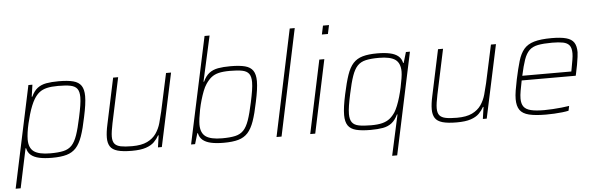

<svg xmlns="http://www.w3.org/2000/svg" viewBox="-55 -938 4138 1334"><g transform="rotate(-5 2014.0 -271.5)"><path d="M5 200 156 -510H184L172 -427H176Q194 -466 219.5 -485.5Q245 -505 281 -511.5Q317 -518 367 -518Q431 -518 469 -508Q507 -498 524.5 -472Q542 -446 542 -399Q542 -372 537 -336.5Q532 -301 522 -255Q506 -175 488 -123.5Q470 -72 444 -43.5Q418 -15 378 -3.5Q338 8 276 8Q224 8 187.5 0Q151 -8 129.5 -26Q108 -44 102 -74H98L40 200ZM267 -24Q323 -24 358.5 -32Q394 -40 416.5 -63.5Q439 -87 455 -133Q471 -179 487 -255Q497 -301 502.5 -335.5Q508 -370 508 -395Q508 -434 493.5 -453.5Q479 -473 447 -479.5Q415 -486 361 -486Q313 -486 282 -478.5Q251 -471 230 -454.5Q209 -438 192 -410Q181 -392 170 -365Q159 -338 150 -307Q141 -276 133.5 -244Q126 -212 122 -183Q118 -154 118 -133Q118 -74 153 -49Q188 -24 267 -24Z M833 8Q770 8 733.5 -2.5Q697 -13 682 -36.5Q667 -60 667 -97Q667 -117 670 -140Q673 -163 679 -190L747 -510H782L715 -195Q709 -166 705.5 -142.5Q702 -119 702 -102Q702 -69 715.5 -52.5Q729 -36 758.5 -30Q788 -24 837 -24Q903 -24 943 -43.5Q983 -63 1005.5 -95.5Q1028 -128 1039 -167.5Q1050 -207 1059 -246L1116 -510H1151L1042 0H1015L1027 -83H1023Q1010 -59 989 -38Q968 -17 931 -4.5Q894 8 833 8Z M1474 8Q1422 8 1385.5 0Q1349 -8 1327.5 -26Q1306 -44 1300 -74H1296L1274 0H1246L1405 -743H1440L1370 -427H1374Q1392 -466 1417.5 -485.5Q1443 -505 1479 -511.5Q1515 -518 1565 -518Q1629 -518 1667 -508Q1705 -498 1722.5 -472Q1740 -446 1740 -399Q1740 -372 1735 -336.5Q1730 -301 1720 -255Q1704 -175 1686 -123.5Q1668 -72 1642 -43.5Q1616 -15 1576 -3.5Q1536 8 1474 8ZM1465 -24Q1521 -24 1556.5 -32Q1592 -40 1614.5 -63.5Q1637 -87 1653 -133Q1669 -179 1685 -255Q1695 -301 1700.5 -335.5Q1706 -370 1706 -395Q1706 -434 1691.5 -453.5Q1677 -473 1645 -479.5Q1613 -486 1559 -486Q1511 -486 1480.5 -478.5Q1450 -471 1429 -454Q1408 -437 1390 -410Q1377 -391 1366 -362.5Q1355 -334 1345.5 -301.5Q1336 -269 1329.5 -236.5Q1323 -204 1319.5 -177Q1316 -150 1316 -133Q1316 -74 1351 -49Q1386 -24 1465 -24Z M1842 0 1999 -743H2034L1877 0Z M2218 -682 2231 -743H2273L2260 -682ZM2077 0 2185 -510H2220L2112 0Z M2631 200 2693 -83H2689Q2671 -45 2645.5 -25Q2620 -5 2584 1.5Q2548 8 2498 8Q2435 8 2396.5 -2Q2358 -12 2340.5 -38Q2323 -64 2323 -111Q2323 -138 2328 -173.5Q2333 -209 2343 -255Q2360 -335 2377.5 -386.5Q2395 -438 2421 -466.5Q2447 -495 2487.5 -506.5Q2528 -518 2589 -518Q2641 -518 2677.5 -510Q2714 -502 2735.5 -484Q2757 -466 2763 -436H2767L2789 -510H2817L2666 200ZM2504 -24Q2552 -24 2582.5 -32Q2613 -40 2634 -56.5Q2655 -73 2673 -100Q2683 -116 2694 -143Q2705 -170 2714.5 -203Q2724 -236 2731 -269Q2738 -302 2742.5 -330.5Q2747 -359 2747 -377Q2747 -436 2712.5 -461Q2678 -486 2598 -486Q2543 -486 2507 -478Q2471 -470 2448.5 -446.5Q2426 -423 2410 -377Q2394 -331 2378 -255Q2368 -209 2362.5 -174.5Q2357 -140 2357 -115Q2357 -77 2371.5 -57Q2386 -37 2418.5 -30.5Q2451 -24 2504 -24Z M3099 8Q3036 8 2999.5 -2.5Q2963 -13 2948 -36.5Q2933 -60 2933 -97Q2933 -117 2936 -140Q2939 -163 2945 -190L3013 -510H3048L2981 -195Q2975 -166 2971.5 -142.5Q2968 -119 2968 -102Q2968 -69 2981.5 -52.5Q2995 -36 3024.5 -30Q3054 -24 3103 -24Q3169 -24 3209 -43.5Q3249 -63 3271.5 -95.5Q3294 -128 3305 -167.5Q3316 -207 3325 -246L3382 -510H3417L3308 0H3281L3293 -83H3289Q3276 -59 3255 -38Q3234 -17 3197 -4.5Q3160 8 3099 8Z M3721 8Q3647 8 3602.5 -3Q3558 -14 3539 -41.5Q3520 -69 3520 -117Q3520 -143 3525.5 -177Q3531 -211 3540 -254Q3556 -329 3571 -379.5Q3586 -430 3611.5 -460.5Q3637 -491 3683 -504.5Q3729 -518 3805 -518Q3870 -518 3907.5 -507.5Q3945 -497 3961 -472.5Q3977 -448 3977 -405Q3977 -396 3974 -372Q3971 -348 3965.5 -317.5Q3960 -287 3953 -256L3950 -243H3573Q3565 -203 3559.5 -172Q3554 -141 3554 -118Q3554 -82 3569 -61.5Q3584 -41 3618.5 -32.5Q3653 -24 3712 -24Q3739 -24 3770.5 -26Q3802 -28 3832.5 -31Q3863 -34 3886 -38L3879 -5Q3861 -1 3834.5 2Q3808 5 3778.5 6.5Q3749 8 3721 8ZM3580 -275H3922L3926 -296Q3932 -329 3936.5 -355Q3941 -381 3941 -400Q3941 -438 3926.5 -456Q3912 -474 3882.5 -480Q3853 -486 3806 -486Q3745 -486 3707 -478.5Q3669 -471 3646.5 -449Q3624 -427 3609.5 -385.5Q3595 -344 3580 -275Z"/></g></svg>

Font: Saira Thin
Style: Italic
Weight: 100
Italic angle: -12°
Designer: Hector Gatti with collaboration of the Omnibus-Type team
Foundry: Omnibus-Type
Version: Version 1.101